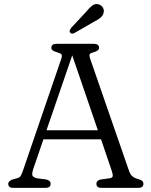

<svg xmlns="http://www.w3.org/2000/svg" viewBox="-20 -913 736 933"><path d="M226 -20Q226 0 201 0H45Q20 0 20 -20Q20 -33 41 -41L62 -46.5Q75.5 -50 81 -59Q86.5 -68 94 -91L277.5 -626.5Q282.5 -642.5 279 -648.2Q275.5 -654 259 -658.5Q229.5 -666 229.5 -680Q229.5 -700 254.5 -700H436.5Q461.5 -700 461.5 -680Q461.5 -666 431.5 -658Q419.5 -655 416.2 -649.8Q413 -644.5 417 -631L606 -85.5Q612.5 -66 622.5 -57Q632.5 -48 651 -43Q666.5 -38.5 671.8 -33.2Q677 -28 677 -20Q677 0 652 0H473.5Q448.5 0 448.5 -20Q448.5 -36.5 470.5 -41L514.5 -47Q527 -49 527.8 -58.2Q528.5 -67.5 521.5 -87.5L471 -236H191L143 -96Q135 -72.5 137 -62Q139 -51.5 160 -46.5L204 -41Q226 -36 226 -20ZM206 -280H455.5L331 -644ZM397 -854Q414 -875 428.5 -886Q443 -897 460.5 -891.5Q475 -886.5 481 -874.2Q487 -862 483 -849Q479 -835.5 467 -826Q455 -816.5 437 -807.5L340.5 -752Q328 -746 321 -754.5Q317 -759.5 319 -765Q321 -770.5 324.5 -776Z"/></svg>

Font: Fraunces 9pt SuperSoft Light
Style: Regular
Weight: 300
Version: Version 1.000;[b76b70a41]